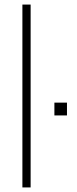

<svg xmlns="http://www.w3.org/2000/svg" viewBox="-20 -820 338 840"><path d="M114 0H78V-800H114ZM273 -315H218V-371H273Z"/></svg>

Font: Tanohe Sans ExtraLight
Style: Regular
Weight: 250
Designer: Village Type and Design LLC & Cristiano Sobral
Foundry: Cooper Hewitt Smithsonian Design Museum
Version: Version 1.00;May 30, 2020;FontCreator 12.0.0.2522 64-bit; tt